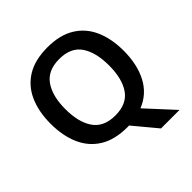

<svg xmlns="http://www.w3.org/2000/svg" viewBox="-229 -902 1248 1248"><g transform="rotate(-45 395.0 -277.5)"><path d="M731 -358Q731 -234 684.5 -144.5Q638 -55 543 -17L715 170H545L412 10Q408 10 403.5 10Q399 10 395 10Q281 10 206.5 -36Q132 -82 95.5 -165Q59 -248 59 -359Q59 -469 95.5 -551.5Q132 -634 206.5 -679.5Q281 -725 396 -725Q509 -725 583.5 -679.5Q658 -634 694.5 -551.5Q731 -469 731 -358ZM194 -358Q194 -237 242 -168Q290 -99 395 -99Q501 -99 548.5 -168Q596 -237 596 -358Q596 -479 549 -548Q502 -617 396 -617Q291 -617 242.5 -548Q194 -479 194 -358Z"/></g></svg>

Font: Noto Sans Bassa Vah SemiBold
Style: Regular
Weight: 600
Designer: Monotype Design Team
Foundry: Monotype Imaging Inc.
Version: Version 2.002; ttfautohint (v1.8.4.7-5d5b)